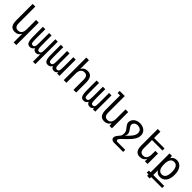

<svg xmlns="http://www.w3.org/2000/svg" viewBox="423 -2562 4572 4572"><g transform="rotate(45 2709.0 -276.0)"><path d="M509.8 208V-546.9H419.4V-236.8Q419.4 -151.9 386.2 -107.9Q353 -64 288.6 -64Q233.9 -64 207.8 -98.9Q181.6 -133.8 181.6 -207V-759.8H91.8V-207Q91.8 -94.7 132.1 -40.3Q172.4 14.2 256.8 14.2Q313.5 14.2 354.5 -10.3Q395.5 -34.7 419.4 -82V208Z M1150.9 208V-546.9H1069.3V-233.9Q1069.3 -176.8 1066.2 -142.8Q1063 -108.9 1054.7 -91.8Q1048.3 -77.6 1036.9 -69.8Q1025.4 -62 1005.9 -62Q969.2 -62 956.1 -89.4Q948.7 -105 945.8 -131.8Q941.9 -167 941.9 -233.9V-546.9H859.9V-233.9Q859.9 -171.4 856.4 -140.6Q852.5 -106.9 844.7 -91.8Q837.4 -76.7 825.2 -69.3Q813 -62 792 -62Q774.9 -62 764.2 -67.1Q753.4 -72.3 747.6 -83Q741.7 -92.3 739.3 -105.7Q736.8 -119.1 734.9 -140.1Q731.9 -176.3 731.9 -233.9V-546.9H649.9V-230Q649.9 -156.7 656.7 -108.9Q663.1 -64 677.2 -37.1Q691.4 -9.3 713.4 2Q735.4 13.2 767.6 13.2Q806.6 13.2 831.5 -3.4Q856.4 -20 874 -55.7Q901.4 13.2 972.7 13.2Q1036.6 13.2 1069.3 -46.9V208Z M1478.5 -55.7Q1505.9 13.2 1577.1 13.2Q1641.1 13.2 1673.8 -46.9V0H1755.4V-546.9H1673.8V-233.9Q1673.8 -176.8 1670.7 -142.8Q1667.5 -108.9 1659.2 -91.8Q1652.8 -77.6 1641.4 -69.8Q1629.9 -62 1610.4 -62Q1573.7 -62 1560.5 -89.4Q1553.2 -105 1550.3 -131.8Q1546.4 -167 1546.4 -233.9V-546.9H1464.4V-233.9Q1464.4 -171.4 1460.9 -140.6Q1457 -106.9 1449.2 -91.8Q1441.9 -76.7 1429.7 -69.3Q1417.5 -62 1396.5 -62Q1379.4 -62 1368.7 -67.1Q1357.9 -72.3 1352.1 -83Q1346.2 -92.3 1343.8 -105.7Q1341.3 -119.1 1339.4 -140.1Q1336.4 -176.3 1336.4 -233.9V-546.9H1254.4V-230Q1254.4 -156.7 1261.2 -108.9Q1267.6 -64 1281.7 -37.1Q1295.9 -9.3 1317.9 2Q1339.8 13.2 1372.1 13.2Q1411.1 13.2 1436 -3.4Q1460.9 -20 1478.5 -55.7Z M1988.3 0V-309.1Q1988.3 -393.1 2022 -437.5Q2055.7 -481.9 2119.6 -481.9Q2174.8 -481.9 2200.4 -447.3Q2226.1 -412.6 2226.1 -338.9V0H2316.4V-338.9Q2316.4 -450.7 2275.4 -505.4Q2234.4 -560.1 2150.4 -560.1Q2094.2 -560.1 2053.2 -535.9Q2012.2 -511.7 1988.3 -464.8V-759.8H1898.4V0Z M2682.6 -55.7Q2710 13.2 2781.2 13.2Q2845.2 13.2 2877.9 -46.9V0H2959.5V-546.9H2877.9V-233.9Q2877.9 -176.8 2874.8 -142.8Q2871.6 -108.9 2863.3 -91.8Q2856.9 -77.6 2845.5 -69.8Q2834 -62 2814.5 -62Q2777.8 -62 2764.6 -89.4Q2757.3 -105 2754.4 -131.8Q2750.5 -167 2750.5 -233.9V-546.9H2668.5V-233.9Q2668.5 -171.4 2665 -140.6Q2661.1 -106.9 2653.3 -91.8Q2646 -76.7 2633.8 -69.3Q2621.6 -62 2600.6 -62Q2583.5 -62 2572.8 -67.1Q2562 -72.3 2556.2 -83Q2550.3 -92.3 2547.9 -105.7Q2545.4 -119.1 2543.5 -140.1Q2540.5 -176.3 2540.5 -233.9V-546.9H2458.5V-230Q2458.5 -156.7 2465.3 -108.9Q2471.7 -64 2485.8 -37.1Q2500 -9.3 2522 2Q2543.9 13.2 2576.2 13.2Q2615.2 13.2 2640.1 -3.4Q2665 -20 2682.6 -55.7Z M3431.6 -82 3440.4 0H3522V-546.9H3431.6V-236.8Q3431.6 -151.9 3398.4 -107.9Q3365.2 -64 3300.8 -64Q3246.1 -64 3220 -98.9Q3193.8 -133.8 3193.8 -207V-759.8H3022V-689.9H3104V-207Q3104 -94.7 3144.3 -40.3Q3184.6 14.2 3269 14.2Q3325.7 14.2 3366.7 -10.3Q3407.7 -34.7 3431.6 -82Z M4107.9 138.2H3844.7Q3830.1 138.2 3818.8 130.4Q3803.2 119.1 3803.2 102.1Q3803.2 94.2 3807.1 85.4Q3814 70.3 3832.5 49.3Q3851.6 28.3 3875.5 5.9L3907.7 -24.9Q3935.5 -50.8 3967.8 -83Q4004.9 -120.1 4032.2 -151.4Q4059.6 -182.6 4081.1 -215.8Q4106 -253.9 4119.1 -290.5Q4132.3 -327.1 4132.3 -367.7Q4132.3 -456.1 4067.4 -509.3Q4033.2 -536.1 3992.2 -548.8Q3951.2 -560.5 3910.2 -560.5Q3864.3 -560.5 3825.9 -547.6Q3787.6 -534.7 3758.8 -510.7Q3728 -485.4 3711.2 -452.4Q3694.3 -419.4 3694.3 -382.8Q3694.3 -357.4 3703.1 -335.9Q3710.9 -316.4 3722.7 -298.8Q3734.4 -281.2 3754.4 -256.3Q3772 -235.4 3783.7 -217.8Q3801.8 -191.9 3808.1 -168.5Q3814.5 -145 3814.5 -113.8Q3814.5 -84 3809.1 -64.9Q3804.2 -45.9 3796.4 -33.7Q3788.6 -21.5 3775.4 -6.8Q3741.2 31.2 3725.6 55.2Q3700.2 94.2 3700.2 127.4Q3700.2 163.1 3726.6 185.5Q3738.8 195.8 3755.1 201.9Q3771.5 208 3789.6 208H4107.9ZM3886.7 -169.9Q3886.7 -191.9 3879.4 -211.4Q3867.2 -244.6 3836.4 -285.6Q3835 -287.6 3827.6 -297.4Q3820.3 -307.1 3812.5 -318.8Q3798.3 -340.3 3792.2 -356.2Q3786.1 -372.1 3786.1 -386.7Q3786.1 -407.2 3795.9 -426.3Q3805.7 -445.3 3823.2 -459.5Q3855 -485.4 3907.2 -485.4Q3935.5 -485.4 3960.4 -477.3Q3985.4 -469.2 4003.9 -453.1Q4042.5 -419.9 4042.5 -361.3Q4042.5 -324.2 4027.3 -289.8Q4012.2 -255.4 3983.4 -218.8Q3961.4 -190.9 3935.5 -164.1Q3909.7 -137.2 3870.6 -99.6L3862.3 -91.8Q3886.7 -130.9 3886.7 -169.9Z M4631.8 -82V0H4722.2V-351.6H4631.8V-236.8Q4631.8 -151.9 4598.6 -107.9Q4565.4 -64 4501 -64Q4446.3 -64 4420.2 -98.9Q4394 -133.8 4394 -207V-477.1H4746.1V-546.9H4394V-759.8H4304.2V-207Q4304.2 -94.7 4344.5 -40.3Q4384.8 14.2 4469.2 14.2Q4525.9 14.2 4566.9 -10.3Q4607.9 -34.7 4631.8 -82Z M5003.9 208V159.7H5372.1V89.8H5003.9V-68.8Q5048.8 14.2 5149.9 14.2Q5248 14.2 5305.7 -62.5Q5361.8 -138.2 5361.8 -271Q5361.8 -406.2 5305.2 -482.9Q5277.3 -521 5238 -540.5Q5198.7 -560.1 5150.4 -560.1Q5100.6 -560.1 5063.5 -539.1Q5026.4 -518.1 5003.9 -477.1L4995.1 -546.9H4913.6V89.8H4855V159.7H4913.6V208ZM5003.9 -272.9Q5003.9 -483.9 5136.7 -483.9Q5267.6 -483.9 5267.6 -272.9Q5267.6 -62 5136.7 -62Q5003.9 -62 5003.9 -272.9Z"/></g></svg>

Font: Hack Dev
Style: Regular
Weight: 400
Designer: Christopher Simpkins
Foundry: Christopher Simpkins
Version: Version 2.0315